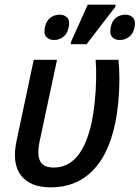

<svg xmlns="http://www.w3.org/2000/svg" viewBox="-20 -796 600 825"><path d="M199 9Q109 9 69.5 -43Q30 -95 52 -195L125 -539H225L151 -192Q138 -131 152.5 -103.5Q167 -76 211 -76Q332 -76 374 -271Q382 -310 387 -357.5Q392 -405 393 -452.5Q394 -500 391 -539H489Q493 -502 493 -455Q493 -408 488.5 -359Q484 -310 475 -267Q447 -131 376.5 -61Q306 9 199 9ZM284 -606 286 -618 357 -776H477L475 -766L352 -606ZM212 -624Q191 -624 179 -637.5Q167 -651 173 -679Q179 -707 196.5 -720Q214 -733 236 -733Q257 -733 269 -720Q281 -707 275 -679Q270 -651 251.5 -637.5Q233 -624 212 -624ZM495 -624Q473 -624 461.5 -637.5Q450 -651 456 -679Q461 -707 479 -720Q497 -733 518 -733Q539 -733 551.5 -720Q564 -707 558 -679Q553 -651 534.5 -637.5Q516 -624 495 -624Z"/></svg>

Font: Noto Sans SemiCondensed Medium
Style: Italic
Weight: 500
Width: 4
Italic angle: -12°
Designer: Monotype Design Team
Foundry: Monotype Imaging Inc.
Version: Version 2.013; ttfautohint (v1.8.4.7-5d5b)